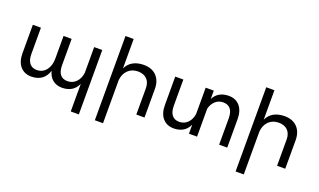

<svg xmlns="http://www.w3.org/2000/svg" viewBox="-93 -1310 3441 2074"><g transform="rotate(20 1627.5 -273.0)"><path d="M786 -529H879V211H786V-107Q739 1 610 3Q544 3 500.5 -32Q457 -67 442 -131Q399 1 257 3Q174 3 127.5 -51.5Q81 -106 81 -202V-529H174V-227Q174 -158 203 -121Q232 -84 289 -84Q356 -86 395 -137Q434 -188 434 -268V-529H527V-227Q527 -84 642 -84Q701 -86 739.5 -127Q778 -168 786 -234Z M1357 -532Q1451 -532 1504 -477Q1557 -422 1557 -327V0H1463V-302Q1463 -369 1425.5 -406.5Q1388 -444 1322 -444Q1251 -443 1207 -399Q1163 -355 1157 -283V211H1063V-757H1157V-419Q1210 -530 1357 -532Z M2333 -532Q2415 -532 2461.5 -477.5Q2508 -423 2508 -327V0H2415V-302Q2415 -445 2300 -445Q2248 -444 2211.5 -410.5Q2175 -377 2161 -322V0H2068V-104Q2020 1 1894 3Q1811 3 1764.5 -51.5Q1718 -106 1718 -202V-529H1811V-227Q1811 -158 1840 -121Q1869 -84 1926 -84Q1984 -86 2021.5 -125Q2059 -164 2068 -227V-529H2161V-433Q2210 -530 2333 -532Z M2975 -532Q3069 -532 3122 -477Q3175 -422 3175 -327V0H3081V-302Q3081 -369 3043.5 -406.5Q3006 -444 2940 -444Q2869 -443 2825 -399Q2781 -355 2775 -283V211H2681V-757H2775V-419Q2828 -530 2975 -532Z"/></g></svg>

Font: Montserrat arm
Style: Regular
Weight: 400
Designer: Julieta Ulanovsky
Foundry: Julieta Ulanovsky
Version: Version 6.000;PS 006.000;hotconv 1.0.88;makeotf.lib2.5.64775